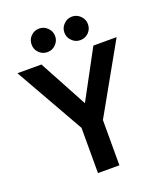

<svg xmlns="http://www.w3.org/2000/svg" viewBox="-167 -1051 989 1160"><g transform="rotate(-20 327.5 -471.0)"><path d="M223.6 -791Q255.9 -791 277.3 -813.5Q299.8 -835.9 299.8 -866.2Q299.8 -897.5 277.3 -919.9Q254.9 -942.4 223.6 -942.4Q192.4 -942.4 169.9 -919.9Q148.4 -898.4 148.4 -866.2Q148.4 -835 169.9 -813.5Q192.4 -791 223.6 -791ZM435.5 -791Q466.8 -791 489.3 -813.5Q510.7 -835.9 510.7 -866.2Q510.7 -897.5 488.3 -919.9Q465.8 -942.4 435.5 -942.4Q403.3 -942.4 381.8 -919.9Q359.4 -898.4 359.4 -866.2Q359.4 -835 381.8 -813.5Q403.3 -791 435.5 -791ZM8.8 -733.4Q71.3 -622.1 259.8 -291Q259.8 -217.8 259.8 0Q293.9 0 397.5 0Q397.5 -72.3 397.5 -291Q459 -401.4 646.5 -733.4Q608.4 -733.4 497.1 -733.4Q455.1 -655.3 330.1 -423.8Q288.1 -501 163.1 -733.4Q124 -733.4 8.8 -733.4Z"/></g></svg>

Font: BM-Biotif
Style: Bold
Weight: 400
Designer: Deni Anggara
Version: Version 1.000;PS 001.000;hotconv 1.0.88;makeotf.lib2.5.64776